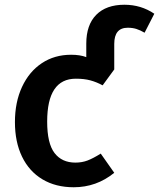

<svg xmlns="http://www.w3.org/2000/svg" viewBox="-20 -775 671 810"><path d="M631 -717 590 -637Q571 -648 555 -653Q539 -658 519 -658Q462 -658 462 -590V-482L413 -415Q387 -429 361 -436Q335 -443 300 -443Q179 -443 179 -262Q179 -170 210 -129.5Q241 -89 298 -89Q326 -89 349.5 -98Q373 -107 405 -127L462 -46Q387 15 291 15Q215 15 159 -18.5Q103 -52 73 -114Q43 -176 43 -260Q43 -344 73 -408.5Q103 -473 156.5 -508.5Q210 -544 280 -544Q318 -544 344 -534V-591Q344 -670 386 -712.5Q428 -755 505 -755Q575 -755 631 -717Z"/></svg>

Font: Fira Sans Medium
Style: Regular
Weight: 500
Designer: bBox Type GmbH & Carrois Corporate GbR & Edenspiekermann AG
Foundry: bBox Type GmbH & Carrois Corporate GbR & Edenspiekermann AG
Version: Version 4.301